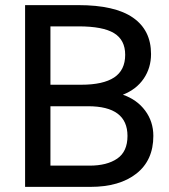

<svg xmlns="http://www.w3.org/2000/svg" viewBox="-20 -730 661 750"><path d="M78 0V-710H286Q429 -710 499.5 -661Q570 -612 570 -519Q570 -465 541.5 -423Q513 -381 460 -360Q515 -341 547 -298Q579 -255 579 -199Q579 -104 513 -52Q447 0 333 0ZM287 -627H177V-399H297Q383 -399 426 -427.5Q469 -456 469 -516Q469 -574 425.5 -600.5Q382 -627 287 -627ZM177 -83H330Q398 -83 438 -110.5Q478 -138 478 -199Q478 -315 324 -315H177Z"/></svg>

Font: Livvic Medium
Style: Regular
Weight: 500
Designer: Jacques Le Bailly, Baron von Fonthausen
Version: Version 1.001; ttfautohint (v1.8.2)